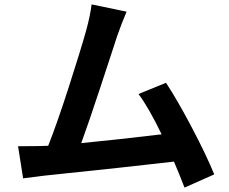

<svg xmlns="http://www.w3.org/2000/svg" viewBox="-20 -807 1040 872"><path d="M199 -145Q239 -246 292.5 -412Q346 -578 372 -671Q390 -737 396 -787L555 -754Q531 -698 512 -643L499 -603Q489 -572 437 -414Q385 -256 349 -157Q514 -173 714 -197Q655 -319 609 -380L734 -431Q786 -352 852 -226.5Q918 -101 953 -15L818 45Q791 -25 770 -73Q556 -48 179 -9L85 3L62 -143Q139 -143 172 -144Z"/></svg>

Font: Sinter Bold
Style: Regular
Weight: 700
Foundry: Adobe & rsms
Version: Version 1.000